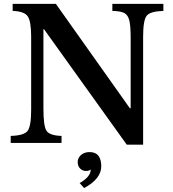

<svg xmlns="http://www.w3.org/2000/svg" viewBox="-20 -734 886 986"><path d="M631 9H715V-545Q715 -631 733.5 -653.5Q752 -676 819 -678V-714H557V-678Q600 -677 618.5 -667Q637 -657 644 -629.5Q651 -602 651 -538V-178H647L267 -714H45V-678Q105 -676 122.5 -650Q140 -624 140 -545V-170Q140 -85 121.5 -61.5Q103 -38 35 -36V0H296V-36Q235 -38 219 -62Q203 -86 203 -176V-584H206ZM412 232 389 206Q446 174 446 136Q438 144 422 144Q404 144 391.5 131.5Q379 119 379 98Q379 77 396 62Q413 47 440 47Q500 47 500 120Q500 184 412 232Z"/></svg>

Font: Kolar Light
Style: Regular
Weight: 300
Designer: Ramakrishna Saiteja (Kannada); Shiva Nallaperumal (Latin)
Foundry: Indian Type Foundry
Version: Version 1.001;PS 1.0;hotconv 1.0.88;makeotf.lib2.5.647800